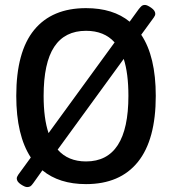

<svg xmlns="http://www.w3.org/2000/svg" viewBox="-20 -740 698 779"><path d="M90 19Q81 19 64.5 8Q48 -3 48 -16Q48 -22 54 -31L105 -101Q46 -191 46 -351Q46 -530 118.5 -618.5Q191 -707 329 -707Q439 -707 506 -652L543 -703Q551 -713 555.5 -716.5Q560 -720 568 -720Q577 -720 593.5 -708.5Q610 -697 610 -684Q610 -677 604 -669L553 -599Q612 -511 612 -351Q612 -173 539.5 -83Q467 7 329 7Q220 7 152 -49L115 3Q108 13 103 16Q98 19 90 19ZM157 -351Q157 -259 177 -200L445 -568Q403 -615 329 -615Q243 -615 200 -550Q157 -485 157 -351ZM329 -85Q501 -85 501 -351Q501 -442 482 -501L214 -133Q256 -85 329 -85Z"/></svg>

Font: Asap Semi Condensed Medium
Style: Regular
Weight: 500
Width: 4
Designer: Pablo Cosgaya
Foundry: Omnibus-Type
Version: Version 3.001; ttfautohint (v1.8.4.7-5d5b)